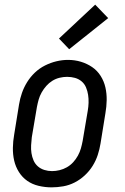

<svg xmlns="http://www.w3.org/2000/svg" viewBox="-20 -799 540 827"><path d="M202 8Q174 8 146.5 1.5Q119 -5 97.5 -20Q76 -35 61.5 -58Q47 -81 41 -107.5Q35 -134 35.5 -162.5Q36 -191 41 -219L62 -349Q66 -374 74.5 -398.5Q83 -423 97 -445.5Q111 -468 130.5 -486.5Q150 -505 174 -517Q198 -529 223 -535Q248 -541 273 -541Q302 -541 328.5 -533Q355 -525 377 -510Q399 -495 413.5 -472Q428 -449 434 -422.5Q440 -396 439.5 -367.5Q439 -339 434 -311L413 -181Q409 -156 401 -131.5Q393 -107 379 -84.5Q365 -62 345 -43.5Q325 -25 301.5 -13Q278 -1 252.5 3.5Q227 8 202 8ZM204 -62Q220 -62 236.5 -66Q253 -70 268 -78.5Q283 -87 295 -100Q307 -113 315.5 -128.5Q324 -144 328.5 -160Q333 -176 336 -192L358 -322Q361 -339 361.5 -356.5Q362 -374 359.5 -390.5Q357 -407 350.5 -422.5Q344 -438 331.5 -448.5Q319 -459 303 -463.5Q287 -468 269 -468Q253 -468 236.5 -464Q220 -460 205.5 -451Q191 -442 179.5 -429Q168 -416 159.5 -401Q151 -386 146.5 -370Q142 -354 139 -338L117 -208Q115 -191 114 -173.5Q113 -156 115.5 -139.5Q118 -123 124.5 -108Q131 -93 143 -82.5Q155 -72 171 -67Q187 -62 204 -62ZM278 -587 234 -633 390 -779 446 -721Z"/></svg>

Font: Iosevka Slab Oblique
Style: Regular
Weight: 400
Italic angle: -9°
Monospace: yes
Designer: Belleve Invis
Foundry: Belleve Invis
Version: Version 11.1.1; ttfautohint (v1.8.3)